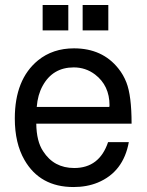

<svg xmlns="http://www.w3.org/2000/svg" viewBox="-20 -735 596 778"><path d="M513.2 -233.9H127Q127.9 -162.1 154.8 -122.1Q198.2 -54.2 280.8 -54.2Q382.8 -54.2 418 -159.2H502Q480 -38.1 376 4.9Q332 22.9 277.8 22.9Q142.1 22.9 79.1 -86.9Q40 -154.8 40 -254.9Q40 -413.1 133.8 -490.2Q193.8 -539.1 279.8 -539.1Q395 -539.1 460 -457Q480 -432.1 492.2 -400.9Q513.2 -347.2 513.2 -233.9ZM128.9 -301.8H422.9L423.8 -308.1Q423.8 -388.2 365.2 -433.1Q327.1 -461.9 278.8 -461.9Q193.8 -461.9 152.8 -387.2Q132.8 -351.1 128.9 -301.8ZM256.8 -714.8V-611.8H152.8V-714.8ZM418.9 -714.8V-611.8H314.9V-714.8Z"/></svg>

Font: SolaimanLipi
Style: Normal
Weight: 400
Designer: Solaiman Karim
Foundry: Al Mamun Sumon
Version: Version 2.000